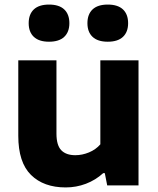

<svg xmlns="http://www.w3.org/2000/svg" viewBox="-20 -811 690 840"><path d="M60 -217V-547H227V-226.5Q227 -175.5 248 -153.8Q269 -132 309.5 -132Q339.5 -132 369.2 -144.2Q399 -156.5 419 -179.5V-547H586V0H449L438.5 -53.5H431.5Q398 -23 355.8 -7Q313.5 9 267.5 9Q171 9 115.5 -45.8Q60 -100.5 60 -217ZM105.5 -709.5Q105.5 -748.5 128 -769.8Q150.5 -791 194.5 -791Q238.5 -791 261 -769.8Q283.5 -748.5 283.5 -709.5Q283.5 -671 261 -649.8Q238.5 -628.5 194.5 -628.5Q150.5 -628.5 128 -649.8Q105.5 -671 105.5 -709.5ZM362.5 -709.5Q362.5 -748.5 385 -769.8Q407.5 -791 451.5 -791Q495.5 -791 518 -769.8Q540.5 -748.5 540.5 -709.5Q540.5 -671 518 -649.8Q495.5 -628.5 451.5 -628.5Q407.5 -628.5 385 -649.8Q362.5 -671 362.5 -709.5Z"/></svg>

Font: Encode Sans Semi Expanded
Style: Bold
Weight: 700
Width: 6
Designer: Multiple Designers
Foundry: Impallari Type
Version: Version 2.000